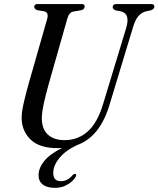

<svg xmlns="http://www.w3.org/2000/svg" viewBox="-20 -720 782 948"><path d="M489.5 -208 603.5 -583.5Q624 -653 576.5 -664L552 -668.5Q536 -674.5 536.5 -685.5Q536.5 -700 555 -700H727.5Q742 -700 742 -687.5Q742 -674.5 723 -668.5L700.5 -664Q677.5 -657.5 662.2 -639.2Q647 -621 635.5 -581.5L521.5 -205Q474 -44.5 361.5 -4Q304 22.5 273.8 59.5Q243.5 96.5 243 132.5Q242 174.5 280.5 174.5Q314 174.5 338 145Q346 137 352 139Q360.5 141.5 352.5 155Q340.5 175 313.2 191.2Q286 207.5 251.5 207.5Q211.5 207.5 190.8 190.8Q170 174 170.5 144.5Q171 108.5 198.8 74.5Q226.5 40.5 286 11Q276 11.5 265 11.5Q173 11.5 129.2 -32.8Q85.5 -77 87 -143Q87.5 -171.5 98.8 -219Q110 -266.5 122 -308.5L213 -627Q221.5 -657.5 199.5 -664L163 -670Q149 -676 149 -686.5Q149.5 -700 165 -700H383Q398 -700 398 -688Q398 -674.5 381.5 -669.5L340 -662.5Q320 -657.5 311.5 -625L221.5 -308.5Q205 -249.5 196.2 -209.2Q187.5 -169 186.5 -140.5Q185.5 -85 215.2 -56.5Q245 -28 299.5 -28Q364.5 -28 412.8 -70.5Q461 -113 489.5 -208Z"/></svg>

Font: Fraunces 144pt Soft
Style: Italic
Weight: 400
Italic angle: -16°
Version: Version 1.000;[b76b70a41]